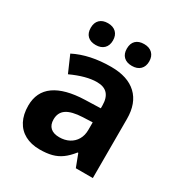

<svg xmlns="http://www.w3.org/2000/svg" viewBox="-176 -875 956 1012"><g transform="rotate(30 302.0 -368.5)"><path d="M424.3 0 395 -76.7H391.1Q365.2 -43.9 339.1 -25.1Q313 -6.3 282 1.7Q251 9.8 209 9.8Q157.2 9.8 119.6 -10.5Q82 -30.8 62 -69.1Q42 -107.4 42 -160.6Q42 -244.6 104 -288.6Q166 -332.5 285.6 -336.4L380.4 -339.4V-355.5Q380.4 -402.3 359.1 -425.8Q337.9 -449.2 294.4 -449.2Q230 -449.2 140.6 -408.2L96.7 -508.8Q189.9 -556.2 319.3 -556.2Q420.4 -556.2 474.1 -505.6Q527.8 -455.1 527.8 -359.9V0ZM380.4 -208V-253.9L321.8 -251.5Q255.4 -248.5 224.6 -227.5Q193.8 -206.5 193.8 -164.6Q193.8 -131.8 212.4 -114.7Q231 -97.7 266.6 -97.7Q299.8 -97.7 325.7 -111.3Q351.6 -125 366 -149.9Q380.4 -174.8 380.4 -208ZM341.8 -680.7Q341.8 -712.9 359.6 -730Q377.4 -747.1 409.7 -747.1Q441.9 -747.1 460 -729.2Q478 -711.4 478 -680.7Q478 -649.9 460 -632.3Q441.9 -614.7 409.7 -614.7Q377.4 -614.7 359.6 -632.1Q341.8 -649.4 341.8 -680.7ZM122.1 -680.7Q122.1 -712.4 139.9 -729.7Q157.7 -747.1 189.5 -747.1Q221.2 -747.1 239.3 -729.5Q257.3 -711.9 257.3 -680.7Q257.3 -649.9 239.3 -632.3Q221.2 -614.7 189.5 -614.7Q157.7 -614.7 139.9 -631.8Q122.1 -648.9 122.1 -680.7Z"/></g></svg>

Font: Viking Open Sans
Style: Bold
Weight: 700
Foundry: Ascender Corporation
Version: Version 2.001